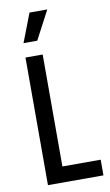

<svg xmlns="http://www.w3.org/2000/svg" viewBox="-97 -930 560 978"><g transform="rotate(-10 183.0 -441.0)"><path d="M69 0V-660H158V-81H356V0ZM143 -734H72L129 -882H221Z"/></g></svg>

Font: Bricolage Grotesque 12pt Condensed
Style: Regular
Weight: 400
Width: 3
Designer: Mathieu Triay
Foundry: Atelier Triay
Version: Version 1.001; ttfautohint (v1.8.4.7-5d5b);gftools[0.9.33.de